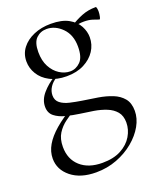

<svg xmlns="http://www.w3.org/2000/svg" viewBox="-128 -473 689 835"><g transform="rotate(-20 216.5 -56.0)"><path d="M173.2 282Q101 282 57.9 247.3Q14.8 212.6 14.8 161.4Q14.8 129.2 32.3 99.1Q49.8 69 84.1 39.4Q118.4 9.8 168.4 -19.6L178.4 -8.6Q153.2 7 129 24.5Q104.8 42 89.3 66.7Q73.8 91.4 73.8 128.6Q73.8 185.6 111.2 219Q148.6 252.4 212.6 252.4Q264.4 252.4 299.2 233.7Q334 215 351.8 185.1Q369.6 155.2 369.6 122.8Q369.6 91.2 353.7 72.3Q337.8 53.4 311.7 42.9Q285.6 32.4 254.4 27.2Q223.2 22 191.8 18Q160.8 13.6 130.7 6.1Q100.6 -1.4 80.6 -17.2Q60.6 -33 60.6 -62Q60.6 -94.4 85.3 -123Q110 -151.6 143.6 -171.8L151 -165Q131.2 -153.4 119.5 -135.4Q107.8 -117.4 107.8 -97.2Q107.8 -74.2 124.5 -61.3Q141.2 -48.4 167.4 -42.4Q193.6 -36.4 221.6 -32Q256.8 -27 291.9 -21.2Q327 -15.4 356.3 -3.8Q385.6 7.8 403.6 29.4Q421.6 51 421.6 87.6Q421.6 122.2 402.4 156.3Q383.2 190.4 349 218.9Q314.8 247.4 269.6 264.7Q224.4 282 173.2 282ZM195.6 -154.6Q149.4 -154.6 117.5 -171.4Q85.6 -188.2 68.7 -215.9Q51.8 -243.6 51.8 -275.2Q51.8 -310 72.1 -336.4Q92.4 -362.8 127.6 -377.9Q162.8 -393 207 -393Q258 -393 288.8 -375.7Q319.6 -358.4 333.3 -332.5Q347 -306.6 347 -280.4Q347 -246.2 328.5 -217.8Q310 -189.4 276.1 -172Q242.2 -154.6 195.6 -154.6ZM217 -169.4Q243.6 -169.4 264.3 -189.9Q285 -210.4 285 -259.6Q285 -313.8 253.3 -345.9Q221.6 -378 182 -378Q153.6 -378 134 -359.1Q114.4 -340.2 114.4 -295.8Q114.4 -255.6 129.4 -227.6Q144.4 -199.6 168 -184.5Q191.6 -169.4 217 -169.4ZM290.2 -317.8 290.6 -351.4Q321 -370.8 350.7 -382.6Q380.4 -394.4 415.8 -394.4Q418.4 -394.4 419.9 -387.2Q421.4 -380 421.4 -372Q421.4 -361.2 418.6 -348.6Q415.8 -336 412 -338.2Q401.8 -342.2 384.8 -347.5Q367.8 -352.8 345.8 -352.8Q333.2 -352.8 321.6 -350.9Q310 -349 298.6 -345.6Z"/></g></svg>

Font: Cormorant Light
Style: Regular
Weight: 300
Designer: Christian Thalmann (Catharsis Fonts)
Foundry: Catharsis Fonts
Version: Version 4.000